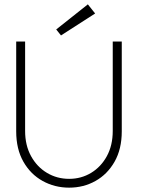

<svg xmlns="http://www.w3.org/2000/svg" viewBox="-20 -851 652 883"><path d="M498.5 -660H540V-247Q540 -165.5 507 -107.5Q474 -49.5 419.2 -18.8Q364.5 12 298 12Q231.5 12 176 -18.8Q120.5 -49.5 87.5 -107.5Q54.5 -165.5 54.5 -247V-660H95.5V-249Q95.5 -182.5 122.8 -133Q150 -83.5 196 -56Q242 -28.5 298 -28.5Q353.5 -28.5 399 -56Q444.5 -83.5 471.5 -133Q498.5 -182.5 498.5 -249ZM260.5 -688 238.5 -715.5 384 -831 417.5 -789Z"/></svg>

Font: League Spartan Thin ExtraLight
Style: Regular
Weight: 250
Version: Version 2.002